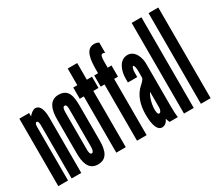

<svg xmlns="http://www.w3.org/2000/svg" viewBox="-127 -1040 1548 1348"><g transform="rotate(-30 646.5 -365.5)"><path d="M94 -431C94 -452 98 -467 108 -467C118 -467 123 -453 123 -432V0H201V-448C201 -481 197 -555 147 -555C130 -555 104 -534 94 -519V-547H15V0H94Z M427 -414C427 -491 416 -555 336 -555C262 -555 242 -487 242 -411V-136C242 -68 255 8 334 8C406 8 427 -49 427 -133ZM352 -126C353 -117 350 -81 334 -81C320 -81 316 -104 317 -126V-421C317 -448 321 -467 335 -467C351 -467 353 -446 352 -421Z M485 -682V-547H452V-456H485V0H562V-456H604V-547H562V-682Z M731 0V-456H762V-547H731V-585C731 -610 731 -637 740 -647C745 -652 757 -653 768 -646V-729C756 -736 744 -739 731 -739C658 -739 654 -646 653 -579V-547H622V-456H653V0Z M905 -363C902 -352 886 -335 873 -324C817 -276 797 -203 797 -127C797 -93 800 8 854 8C878 8 897 -12 905 -33C906 -27 914 -5 917 0H984C981 -24 979 -46 979 -95V-431C981 -482 956 -555 895 -555C829 -555 802 -480 802 -419V-386H878V-422C878 -436 882 -468 892 -468C901 -468 905 -439 905 -422ZM904 -124C904 -105 896 -87 883 -87C869 -87 869 -125 869 -128C869 -172 886 -228 904 -251Z M1113 0V-735H1034V0Z M1250 0V-735H1171V0Z"/></g></svg>

Font: League Gothic Condensed
Style: Regular
Weight: 400
Width: 3
Designer: Tyler Finck
Foundry: The League of Moveable Type
Version: Version 1.001;PS 001.001;hotconv 1.0.56;makeotf.lib2.0.21325